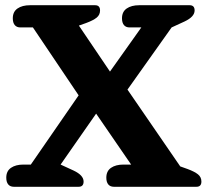

<svg xmlns="http://www.w3.org/2000/svg" viewBox="-20 -715 795 735"><path d="M4 -35Q4 -60 22 -72.5Q40 -85 70 -85H98L281 -350L106 -610H58Q44 -610 36.5 -619Q29 -628 29 -645Q29 -670 47 -682.5Q65 -695 95 -695H344Q363 -695 363 -675Q363 -658 350 -647.5Q337 -637 310 -627L282 -617L401 -441L521 -610H476Q462 -610 454.5 -619Q447 -628 447 -645Q447 -670 465 -682.5Q483 -695 513 -695H706Q725 -695 725 -675Q725 -651 687 -633L637 -610L468 -372L670 -78L698 -68Q725 -58 738 -47.5Q751 -37 751 -20Q751 0 732 0H416Q402 0 394.5 -9Q387 -18 387 -35Q387 -60 405 -72.5Q423 -85 453 -85H482L348 -280L212 -85L262 -62Q300 -44 300 -20Q300 0 281 0H33Q19 0 11.5 -9Q4 -18 4 -35Z"/></svg>

Font: Maitree
Style: Bold
Weight: 700
Designer: CadsonDemak Team
Foundry: CadsonDemak
Version: Version 1.002